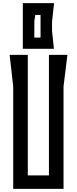

<svg xmlns="http://www.w3.org/2000/svg" viewBox="-20 -1216 496 1236"><path d="M127 -1196V-902H327L315 -1017V-1076L328 -1196ZM207 -1120H241V-974H201V-1078ZM42 -863 65 -660V0H389V-660L414 -863H295V-87H159V-863Z"/></svg>

Font: BackOut Medium
Style: Regular
Weight: 500
Designer: Frank Adebiaye
Foundry: Velvetyne Type Foundry
Version: Version 2.000;hotconv 1.0.109;makeotfexe 2.5.65596